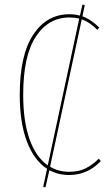

<svg xmlns="http://www.w3.org/2000/svg" viewBox="-20 -753 479 836"><path d="M419 -52Q362 9 281 9Q234 9 195 -12L178 63L168 60L185 -18Q129 -54 97.5 -136Q66 -218 66 -340Q66 -514 125 -602.5Q184 -691 282 -691Q307 -691 328 -685L339 -733L349 -731L339 -682Q376 -669 412 -633L404 -623Q370 -657 336 -669L198 -27Q235 -5 281 -5Q324 -5 354 -20.5Q384 -36 410 -62ZM188 -33 325 -672Q305 -677 283 -677Q191 -677 136 -593.5Q81 -510 81 -340Q81 -224 109 -146Q137 -68 188 -33Z"/></svg>

Font: Fira Sans Compressed Hair
Style: Regular
Weight: 100
Width: 1
Designer: bBox Type GmbH & Carrois Corporate GbR & Edenspiekermann AG
Foundry: bBox Type GmbH & Carrois Corporate GbR & Edenspiekermann AG
Version: Version 4.301